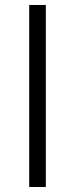

<svg xmlns="http://www.w3.org/2000/svg" viewBox="-20 -747 299 767"><path d="M163.1 -727.1V0H96.7V-727.1Z"/></svg>

Font: Interop Light
Style: Regular
Weight: 300
Designer: Rasmus Andersson, Google, Jang Haemin
Foundry: jhaemin
Version: Version 1.007